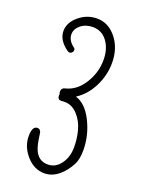

<svg xmlns="http://www.w3.org/2000/svg" viewBox="-142 -802 641 871"><g transform="rotate(20 178.5 -367.0)"><path d="M186 4Q221 4 252 -20.5Q283 -45 304 -86Q317 -111 317 -154Q317 -226 284 -292Q251 -358 202 -372Q249 -402 276.5 -457Q304 -512 304 -571Q304 -642 265.5 -690Q227 -738 172 -738Q124 -738 85.5 -706Q47 -674 47 -633Q47 -588 97 -553Q102 -550 106 -550Q113 -550 118 -555.5Q123 -561 123 -567Q123 -575 116 -579Q86 -602 86 -631Q86 -657 109.5 -676Q133 -695 167 -695Q211 -695 237 -659.5Q263 -624 263 -571Q263 -509 229 -455.5Q195 -402 142 -390Q126 -386 126 -369Q126 -363 129 -357Q128 -356 128 -350Q128 -331 146 -331Q151 -331 155 -332H163Q198 -332 225 -303Q252 -274 263 -232Q273 -195 273 -153Q273 -106 248.5 -72.5Q224 -39 187 -39Q152 -39 133 -65Q117 -85 110 -131Q109 -136 108 -143.5Q107 -151 106.5 -154.5Q106 -158 105 -163Q104 -168 102.5 -170Q101 -172 99 -174.5Q97 -177 94 -178Q91 -179 87 -179Q62 -179 62 -131Q62 -80 99 -38Q136 4 186 4Z"/></g></svg>

Font: Neythal
Style: Regular
Weight: 400
Designer: Tharique Azeez
Foundry: Tharique Azeez
Version: Version 0.44